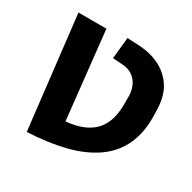

<svg xmlns="http://www.w3.org/2000/svg" viewBox="-136 -717 862 863"><g transform="rotate(30 295.5 -286.0)"><path d="M107 10 40 -571H185L234 -118Q288 -123 325 -139.5Q362 -156 384 -182.5Q406 -209 415.5 -245Q425 -281 424 -326V-357Q424 -385 414 -409Q404 -433 382 -449.5Q360 -466 326 -468L277 -471L288 -582L349 -579Q408 -576 455.5 -553Q503 -530 532.5 -485.5Q562 -441 564 -372L565 -344Q568 -253 537.5 -187.5Q507 -122 446.5 -80Q386 -38 300 -16.5Q214 5 107 10Z"/></g></svg>

Font: Assistant ExtraLight
Style: Bold
Weight: 700
Version: Version 3.000